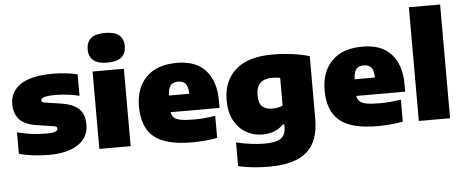

<svg xmlns="http://www.w3.org/2000/svg" viewBox="-61 -971 3280 1359"><g transform="rotate(-5 1579.0 -292.0)"><path d="M253 11Q196.5 11 141.8 4.2Q87 -2.5 42.5 -15.5V-168Q86 -155.5 140.2 -148.2Q194.5 -141 249 -141Q296 -141 313 -148.5Q330 -156 330 -169Q330 -177.5 324.5 -182Q319 -186.5 302 -189L193.5 -205Q104 -217.5 65.2 -259Q26.5 -300.5 26.5 -370Q26.5 -456.5 101 -507.8Q175.5 -559 333.5 -559Q380 -559 426.5 -553.5Q473 -548 506 -539V-386.5Q473 -395.5 427.5 -401.5Q382 -407.5 338 -407.5Q293 -407.5 270.5 -403Q248 -398.5 240.8 -391.5Q233.5 -384.5 233.5 -377.5Q233.5 -370 239.5 -365.8Q245.5 -361.5 263 -359.5L371.5 -343.5Q449 -332 493 -295.8Q537 -259.5 537 -177.5Q537 -89.5 462.8 -39.2Q388.5 11 253 11Z M613 0V-550H835.5V0ZM724 -603.5Q655.5 -603.5 623.8 -630.8Q592 -658 592 -709Q592 -760 623.8 -787.2Q655.5 -814.5 724 -814.5Q792.5 -814.5 824.2 -787.2Q856 -760 856 -709Q856 -658 824.2 -630.8Q792.5 -603.5 724 -603.5Z M1269 11Q1085 11 1001.8 -57.8Q918.5 -126.5 918.5 -274.5Q918.5 -405 993.8 -482Q1069 -559 1213 -559Q1348.5 -559 1417.2 -481Q1486 -403 1486 -267V-215H1138.5Q1142 -190.5 1157 -176Q1172 -161.5 1206.5 -155.2Q1241 -149 1303 -149Q1336.5 -149 1375.5 -152.5Q1414.5 -156 1450.5 -162V-5Q1400.5 4 1355.8 7.5Q1311 11 1269 11ZM1209.5 -426Q1173 -426 1155.8 -404.8Q1138.5 -383.5 1137.5 -333.5H1281Q1280 -383.5 1262.8 -404.8Q1245.5 -426 1209.5 -426Z M1799.5 230Q1745.5 230 1691 225Q1636.5 220 1581 207V38.5Q1636 52 1688.2 58.2Q1740.5 64.5 1781.5 64.5Q1864 64.5 1898 39.8Q1932 15 1932 -35.5V-59.5H1922Q1867 -1 1772.5 -1Q1711 -1 1658 -30.8Q1605 -60.5 1572.8 -119Q1540.5 -177.5 1540.5 -263.5Q1540.5 -401 1628.5 -480Q1716.5 -559 1895 -559Q1959 -559 2029.5 -550Q2100 -541 2154 -524V-78.5Q2154 82 2067.8 156Q1981.5 230 1799.5 230ZM1858 -177.5Q1876.5 -177.5 1896 -181.2Q1915.5 -185 1932 -193V-389.5Q1920 -391.5 1905.8 -393.2Q1891.5 -395 1875.5 -395Q1820 -395 1790.8 -367.5Q1761.5 -340 1761.5 -281.5Q1761.5 -223 1787 -200.2Q1812.5 -177.5 1858 -177.5Z M2588 11Q2404 11 2320.8 -57.8Q2237.5 -126.5 2237.5 -274.5Q2237.5 -405 2312.8 -482Q2388 -559 2532 -559Q2667.5 -559 2736.2 -481Q2805 -403 2805 -267V-215H2457.5Q2461 -190.5 2476 -176Q2491 -161.5 2525.5 -155.2Q2560 -149 2622 -149Q2655.5 -149 2694.5 -152.5Q2733.5 -156 2769.5 -162V-5Q2719.5 4 2674.8 7.5Q2630 11 2588 11ZM2528.5 -426Q2492 -426 2474.8 -404.8Q2457.5 -383.5 2456.5 -333.5H2600Q2599 -383.5 2581.8 -404.8Q2564.5 -426 2528.5 -426Z M2883 0V-808H3105V0Z"/></g></svg>

Font: Encode Sans SmExp Black
Style: Regular
Weight: 900
Width: 6
Designer: Multiple Designers
Foundry: Impallari Type
Version: Version 3.002; ttfautohint (v1.8.3) -l 8 -r 50 -G 200 -x 14 